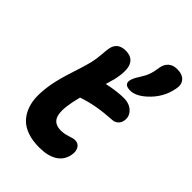

<svg xmlns="http://www.w3.org/2000/svg" viewBox="-246 -982 1076 1076"><g transform="rotate(45 291.5 -444.0)"><path d="M405.8 -601.1Q380.4 -601.1 370.1 -611.1Q359.9 -621.1 363.8 -640.1Q367.7 -660.2 389.2 -692.9Q399.4 -709 406.7 -722.9Q414.1 -736.8 418.2 -750.2Q422.4 -763.7 424.1 -770.8Q425.8 -777.8 428.2 -792.2Q430.7 -806.6 431.2 -810.1Q436.5 -838.9 455.8 -856Q475.1 -873 507.8 -873Q548.8 -873 568.6 -850.6Q588.4 -828.1 580.1 -791Q564.5 -705.1 496.1 -644Q448.2 -601.1 405.8 -601.1ZM270 -15.1Q216.8 -15.1 176.5 -29.3Q136.2 -43.5 111.3 -69.6Q86.4 -95.7 72.8 -133.1Q59.1 -170.4 59.3 -216.8Q59.6 -263.2 69.8 -317.9Q80.6 -372.6 105.7 -449Q130.9 -525.4 139.2 -561Q147 -594.2 149.9 -633.8Q152.8 -673.3 155.8 -687Q168.5 -742.2 230 -742.2Q280.8 -742.2 298.8 -705.1Q316.9 -668 298.8 -585.9Q287.6 -543.9 283.2 -530.8Q356 -546.9 410.2 -546.9Q455.6 -546.9 481.9 -520.5Q508.3 -494.1 501 -458Q498 -440.4 485.1 -428Q472.2 -415.5 453.1 -414.1Q384.8 -409.7 335.4 -400.9Q286.1 -392.1 234.9 -375Q228 -346.7 223.1 -324.2Q206.5 -239.3 223.1 -203.6Q239.7 -168 289.1 -168Q315.4 -168 343.5 -177.5Q371.6 -187 382.8 -187Q410.2 -187 422.4 -165.8Q434.6 -144.5 428.2 -113.8Q418.5 -64.9 377.9 -40Q337.4 -15.1 270 -15.1Z"/></g></svg>

Font: Shantell Sans Bouncy
Style: Bold Italic
Weight: 700
Italic angle: -11.31°
Designer: Stephen Nixon, Anya Danilova, Shantell Martin
Foundry: Arrow Type
Version: Version 1.006;[9816181b4]